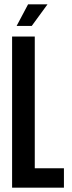

<svg xmlns="http://www.w3.org/2000/svg" viewBox="-20 -869 332 889"><path d="M36 -700H141V-90H276V0H36ZM110 -849H200L127 -749H57Z"/></svg>

Font: Piscolabis
Style: Regular
Weight: 400
Designer: Ariel Martín Pérez
Foundry: Tunera Type Foundry
Version: Version 1.000